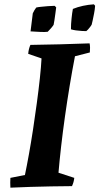

<svg xmlns="http://www.w3.org/2000/svg" viewBox="-20 -856 457 883"><path d="M27.8 7.1Q26.8 -4.4 27.1 -15.7Q27.3 -27 27.8 -38L94.6 -51.1Q103.1 -91.5 112.9 -145.9Q122.7 -200.3 132 -260.9Q141.3 -321.6 149.3 -381.5Q157.4 -441.4 163.2 -494.9Q169 -548.3 171 -587.3L109.7 -608.4Q110.7 -620.5 113.3 -630.5Q115.8 -640.6 119.8 -649.5Q187.9 -650.5 255.9 -652.2Q324 -654 392.1 -656.6Q394.1 -646.6 394.1 -636.1Q394.1 -625.7 393.1 -614.7L324.8 -597.3Q312.2 -532.5 300.4 -461.4Q288.6 -390.2 278.6 -319.2Q268.6 -248.2 261.1 -182.4Q253.6 -116.6 249 -61.7L321.6 -38Q320.6 -28 318.1 -19Q315.6 -10 311.1 0Q262.2 0.5 214.4 1.2Q166.6 2 120 3.5Q73.5 5 27.8 7.1ZM120.5 -711.7 130.8 -794.7Q133.7 -801 138 -808.5Q142.2 -815.9 146.6 -821.3Q153.5 -823.3 168.3 -824.7Q183 -826.2 200.5 -827.7Q218 -829.2 231.4 -829.2L238.4 -822.1Q237.4 -812.7 234.9 -795.2Q232.5 -777.8 230.2 -762.1Q228 -746.4 226.6 -741.9Q223.1 -736 213.9 -725.4Q204.8 -714.8 199.4 -709.9Q186.1 -708 163.2 -709.3Q140.3 -710.7 120.5 -711.7ZM306.3 -721.2Q306.2 -743.9 309 -770.5Q311.7 -797.1 315.2 -815Q336.7 -823.8 361.6 -829.2Q386.5 -834.6 411.8 -836.1L417.4 -829.5Q416.3 -812.3 412.6 -793.6Q408.9 -774.9 405.9 -760.8Q403 -746.8 401.5 -742.4Q400 -739.4 395.1 -732.8Q390.2 -726.2 384.8 -720.3Q379.4 -714.4 376.8 -712.9Q369.9 -712.9 356.4 -713.6Q342.8 -714.3 329 -716.3Q315.1 -718.3 306.3 -721.2Z"/></svg>

Font: Labrada
Style: Italic
Weight: 400
Italic angle: -7°
Designer: Mercedes Jáuregui
Foundry: Omnibus-Type Team
Version: Version 1.000